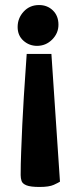

<svg xmlns="http://www.w3.org/2000/svg" viewBox="-20 -566 266 762"><path d="M137 176Q101 176 85 169.5Q69 163 65.5 152Q62 141 62 129Q62 88 64 36Q66 -16 68.5 -72Q71 -128 74.5 -181Q78 -234 81 -278.5Q84 -323 86 -352H184L218 155Q212 159 193.5 167.5Q175 176 137 176ZM127 -384Q96 -384 73 -404.5Q50 -425 50 -459Q50 -494 74 -520Q98 -546 135 -546Q168 -546 190 -524.5Q212 -503 212 -468Q212 -434 187 -409Q162 -384 127 -384Z"/></svg>

Font: Faustina ExtraBold
Style: Regular
Weight: 800
Designer: Alfonso Garcia
Foundry: http://www.omnibus-type.com
Version: Version 1.200